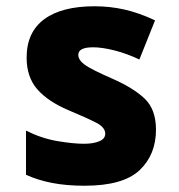

<svg xmlns="http://www.w3.org/2000/svg" viewBox="-20 -584 570 613"><path d="M250 9Q192 9 146 0Q100 -9 63 -26V-167Q113 -142 163.5 -133.5Q214 -125 248 -125Q278 -125 297 -133Q316 -141 316 -157Q316 -177 288.5 -191.5Q261 -206 199 -232Q133 -260 99 -299Q65 -338 65 -400Q65 -481 121 -522.5Q177 -564 282 -564Q331 -564 377.5 -553.5Q424 -543 475 -519L425 -394Q385 -413 345.5 -423Q306 -433 277 -433Q230 -433 230 -409Q230 -392 251 -377Q272 -362 336 -334Q405 -304 441.5 -269.5Q478 -235 478 -170Q478 -90 425.5 -40.5Q373 9 250 9Z"/></svg>

Font: Noto Sans Mono Condensed Black
Style: Regular
Weight: 900
Width: 3
Designer: Monotype Design Team
Foundry: Monotype Imaging Inc.
Version: Version 2.014